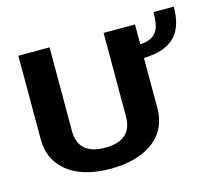

<svg xmlns="http://www.w3.org/2000/svg" viewBox="-106 -890 1206 1040"><g transform="rotate(-15 497.0 -370.0)"><path d="M393 -108C292 -108 242 -154 242 -242V-711H67V-242C67 -201 75 -164 91 -133C137 -43 240 10 393 10C440 10 484 5 524 -6C641 -37 721 -114 721 -242V-523C887 -528 949 -607 949 -750H835C835 -663 820 -605 721 -600V-711H545V-242C545 -154 495 -108 393 -108Z"/></g></svg>

Font: Asimov
Style: XWid
Weight: 500
Designer: Google
Version: Version 2.000980; 2014